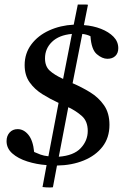

<svg xmlns="http://www.w3.org/2000/svg" viewBox="-20 -725 550 849"><path d="M239 -270Q202 -287 167.5 -308.5Q133 -330 111 -361Q89 -392 89 -437Q89 -489 118.5 -528.5Q148 -568 197.5 -590.5Q247 -613 306 -616L324 -705Q355 -705 360.5 -705Q366 -705 369 -704L351 -614Q392 -611 426.5 -597.5Q461 -584 482 -562.5Q503 -541 503 -512Q503 -490 490 -477.5Q477 -465 455 -465Q432 -465 408 -485.5Q384 -506 380 -565Q363 -573 344 -575L301 -357Q341 -340 378.5 -317Q416 -294 440 -259.5Q464 -225 464 -173Q464 -116 433.5 -76.5Q403 -37 350.5 -15.5Q298 6 232 7L214 103Q212 103 209.5 103.5Q207 104 201 104Q194 104 183.5 103.5Q173 103 168 102L186 5Q142 2 101 -11Q60 -24 34.5 -46.5Q9 -69 9 -101Q9 -124 22.5 -139Q36 -154 58 -154Q85 -154 105.5 -129Q126 -104 131 -53Q144 -47 159 -41.5Q174 -36 194 -34ZM282 -251 240 -32Q306 -37 337 -70Q368 -103 368 -146Q368 -189 342 -212Q316 -235 282 -251ZM259 -376 298 -575Q241 -570 210 -540Q179 -510 179 -467Q179 -432 199.5 -413Q220 -394 259 -376Z"/></svg>

Font: Tiro Devanagari Marathi
Style: Italic
Weight: 400
Italic angle: -11°
Designer: Devanagari: John Hudson & Fiona Ross, assisted by Paul Hanslow. Latin: John Hudson with Paul Hanslow, assisted by Kaja S
Foundry: Tiro Typeworks Ltd.
Version: Version 1.52